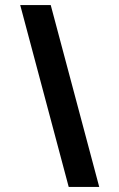

<svg xmlns="http://www.w3.org/2000/svg" viewBox="-20 -740 473 760"><path d="M372.8 0H252L60 -720H180.8Z"/></svg>

Font: Tap Sans
Style: Regular
Weight: 400
Designer: Tap Payments
Foundry: Tap Payments
Version: Version 1.001;Glyphs 3.1.2 (3151)